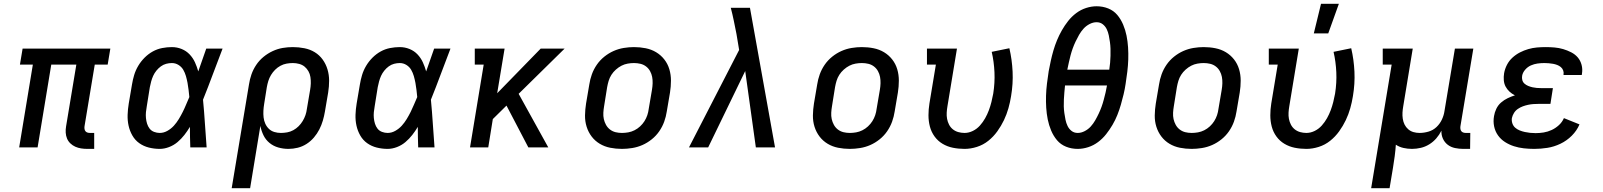

<svg xmlns="http://www.w3.org/2000/svg" viewBox="-20 -776 8440 1011"><path d="M476 8H440Q423 8 407 5.5Q391 3 376.5 -3.5Q362 -10 350.5 -21Q339 -32 333 -46.5Q327 -61 326 -77.5Q325 -94 328 -111L382 -436H250L178 0H81L153 -436H85L99 -520H561L547 -436H479L425 -111Q424 -104 425 -97Q426 -90 430 -85Q434 -80 440.5 -78Q447 -76 454 -76H476Z M821 8Q792 8 764 1Q736 -6 713.5 -22Q691 -38 677 -62.5Q663 -87 657 -114.5Q651 -142 652 -171.5Q653 -201 658 -231L675 -331Q679 -356 686.5 -381Q694 -406 708 -429.5Q722 -453 741.5 -472.5Q761 -492 784.5 -505Q808 -518 834 -523Q860 -528 885 -528Q912 -528 936.5 -518Q961 -508 978.5 -489.5Q996 -471 1006.5 -448Q1017 -425 1024 -400Q1035 -430 1045 -460Q1055 -490 1066 -520H1152Q1126 -453 1101 -385.5Q1076 -318 1049 -251Q1055 -189 1059 -126Q1063 -63 1068 0H982Q981 -27 980.5 -54Q980 -81 980 -108Q967 -86 951 -65.5Q935 -45 915 -28Q895 -11 870 -1.5Q845 8 821 8ZM821 -76Q842 -76 861.5 -87Q881 -98 895.5 -114Q910 -130 921.5 -149Q933 -168 942.5 -187Q952 -206 960 -225.5Q968 -245 977 -265Q975 -284 973 -302.5Q971 -321 967.5 -339.5Q964 -358 959 -375.5Q954 -393 945 -408.5Q936 -424 920 -434Q904 -444 885 -444Q870 -444 855 -440Q840 -436 827 -426.5Q814 -417 803.5 -404Q793 -391 786.5 -376.5Q780 -362 776 -347Q772 -332 769 -317L753 -217Q750 -201 748.5 -185.5Q747 -170 748.5 -154.5Q750 -139 754.5 -124.5Q759 -110 768 -98.5Q777 -87 791.5 -81.5Q806 -76 821 -76Z M1297 215H1200L1291 -331Q1295 -358 1304 -384Q1313 -410 1329 -434Q1345 -458 1367.5 -476.5Q1390 -495 1416 -507Q1442 -519 1468.5 -523.5Q1495 -528 1522 -528Q1553 -528 1583 -522Q1613 -516 1637.5 -501Q1662 -486 1679 -462.5Q1696 -439 1704.5 -410.5Q1713 -382 1713 -351Q1713 -320 1708 -289L1691 -189Q1687 -165 1680 -141Q1673 -117 1661.5 -94.5Q1650 -72 1633 -52Q1616 -32 1594 -18Q1572 -4 1547.5 2Q1523 8 1499 8Q1471 8 1445 0.5Q1419 -7 1399 -23.5Q1379 -40 1367.5 -63.5Q1356 -87 1351 -113ZM1459 -76Q1475 -76 1492 -79Q1509 -82 1524.5 -90.5Q1540 -99 1552.5 -111.5Q1565 -124 1574 -139Q1583 -154 1588.5 -170Q1594 -186 1596 -203L1613 -303Q1616 -320 1616.5 -337Q1617 -354 1614.5 -370.5Q1612 -387 1604 -401Q1596 -415 1584 -425Q1572 -435 1555.5 -439.5Q1539 -444 1522 -444Q1506 -444 1489 -441Q1472 -438 1456.5 -429.5Q1441 -421 1428.5 -408.5Q1416 -396 1407 -381Q1398 -366 1393 -350Q1388 -334 1385 -317L1371 -229Q1368 -211 1367 -193Q1366 -175 1368 -157.5Q1370 -140 1377 -124.5Q1384 -109 1396 -97.5Q1408 -86 1424.5 -81Q1441 -76 1459 -76Z M2021 8Q1992 8 1964 1Q1936 -6 1913.5 -22Q1891 -38 1877 -62.5Q1863 -87 1857 -114.5Q1851 -142 1852 -171.5Q1853 -201 1858 -231L1875 -331Q1879 -356 1886.5 -381Q1894 -406 1908 -429.5Q1922 -453 1941.5 -472.5Q1961 -492 1984.5 -505Q2008 -518 2034 -523Q2060 -528 2085 -528Q2112 -528 2136.5 -518Q2161 -508 2178.5 -489.5Q2196 -471 2206.5 -448Q2217 -425 2224 -400Q2235 -430 2245 -460Q2255 -490 2266 -520H2352Q2326 -453 2301 -385.5Q2276 -318 2249 -251Q2255 -189 2259 -126Q2263 -63 2268 0H2182Q2181 -27 2180.5 -54Q2180 -81 2180 -108Q2167 -86 2151 -65.5Q2135 -45 2115 -28Q2095 -11 2070 -1.5Q2045 8 2021 8ZM2021 -76Q2042 -76 2061.5 -87Q2081 -98 2095.5 -114Q2110 -130 2121.5 -149Q2133 -168 2142.5 -187Q2152 -206 2160 -225.5Q2168 -245 2177 -265Q2175 -284 2173 -302.5Q2171 -321 2167.5 -339.5Q2164 -358 2159 -375.5Q2154 -393 2145 -408.5Q2136 -424 2120 -434Q2104 -444 2085 -444Q2070 -444 2055 -440Q2040 -436 2027 -426.5Q2014 -417 2003.5 -404Q1993 -391 1986.5 -376.5Q1980 -362 1976 -347Q1972 -332 1969 -317L1953 -217Q1950 -201 1948.5 -185.5Q1947 -170 1948.5 -154.5Q1950 -139 1954.5 -124.5Q1959 -110 1968 -98.5Q1977 -87 1991.5 -81.5Q2006 -76 2021 -76Z M2762 0 2647 -220 2575 -149 2551 0H2455L2527 -436H2480V-520H2637L2598 -285L2827 -520H2953L2711 -282L2867 0Z M3255 8Q3223 8 3193 2Q3163 -4 3138 -19Q3113 -34 3095.5 -57Q3078 -80 3069 -108.5Q3060 -137 3060.5 -168.5Q3061 -200 3066 -231L3083 -331Q3087 -358 3096.5 -384.5Q3106 -411 3122.5 -435Q3139 -459 3162 -477.5Q3185 -496 3211 -507.5Q3237 -519 3264.5 -523.5Q3292 -528 3318 -528Q3350 -528 3380 -522Q3410 -516 3435 -501Q3460 -486 3478 -463Q3496 -440 3504.5 -411.5Q3513 -383 3513 -351.5Q3513 -320 3508 -289L3491 -189Q3487 -162 3477.5 -135.5Q3468 -109 3451.5 -85Q3435 -61 3412 -42.5Q3389 -24 3363 -12.5Q3337 -1 3309 3.5Q3281 8 3255 8ZM3255 -76Q3271 -76 3288 -79Q3305 -82 3321 -90Q3337 -98 3350.5 -110.5Q3364 -123 3373.5 -138Q3383 -153 3388.5 -169.5Q3394 -186 3396 -203L3413 -303Q3416 -320 3416.5 -337.5Q3417 -355 3414 -371Q3411 -387 3403 -401.5Q3395 -416 3382 -426Q3369 -436 3352.5 -440Q3336 -444 3318 -444Q3302 -444 3285 -441Q3268 -438 3252.5 -430Q3237 -422 3223 -409.5Q3209 -397 3199.5 -382Q3190 -367 3185 -350.5Q3180 -334 3177 -317L3161 -217Q3158 -200 3157 -182.5Q3156 -165 3159.5 -149Q3163 -133 3171 -118.5Q3179 -104 3192 -94Q3205 -84 3221 -80Q3237 -76 3255 -76Z M3608 0 3872 -513 3858 -597Q3851 -632 3844 -666.5Q3837 -701 3828 -735H3929L4061 0H3960L3904 -402L3709 0Z M4455 8Q4423 8 4393 2Q4363 -4 4338 -19Q4313 -34 4295.5 -57Q4278 -80 4269 -108.5Q4260 -137 4260.5 -168.5Q4261 -200 4266 -231L4283 -331Q4287 -358 4296.5 -384.5Q4306 -411 4322.5 -435Q4339 -459 4362 -477.5Q4385 -496 4411 -507.5Q4437 -519 4464.5 -523.5Q4492 -528 4518 -528Q4550 -528 4580 -522Q4610 -516 4635 -501Q4660 -486 4678 -463Q4696 -440 4704.5 -411.5Q4713 -383 4713 -351.5Q4713 -320 4708 -289L4691 -189Q4687 -162 4677.5 -135.5Q4668 -109 4651.5 -85Q4635 -61 4612 -42.5Q4589 -24 4563 -12.5Q4537 -1 4509 3.5Q4481 8 4455 8ZM4455 -76Q4471 -76 4488 -79Q4505 -82 4521 -90Q4537 -98 4550.5 -110.5Q4564 -123 4573.5 -138Q4583 -153 4588.5 -169.5Q4594 -186 4596 -203L4613 -303Q4616 -320 4616.5 -337.5Q4617 -355 4614 -371Q4611 -387 4603 -401.5Q4595 -416 4582 -426Q4569 -436 4552.5 -440Q4536 -444 4518 -444Q4502 -444 4485 -441Q4468 -438 4452.5 -430Q4437 -422 4423 -409.5Q4409 -397 4399.5 -382Q4390 -367 4385 -350.5Q4380 -334 4377 -317L4361 -217Q4358 -200 4357 -182.5Q4356 -165 4359.5 -149Q4363 -133 4371 -118.5Q4379 -104 4392 -94Q4405 -84 4421 -80Q4437 -76 4455 -76Z M5059 8Q5027 8 4997.5 2Q4968 -4 4943 -19Q4918 -34 4901 -57.5Q4884 -81 4876.5 -109.5Q4869 -138 4869 -169Q4869 -200 4874 -231L4908 -436H4861V-520H5019L4969 -217Q4966 -200 4965 -183Q4964 -166 4967 -150Q4970 -134 4977.5 -119.5Q4985 -105 4997.5 -95Q5010 -85 5026 -80.5Q5042 -76 5059 -76Q5081 -76 5102.5 -86.5Q5124 -97 5140 -115Q5156 -133 5167.5 -153.5Q5179 -174 5187 -195.5Q5195 -217 5200.5 -239Q5206 -261 5210 -283Q5219 -340 5216.5 -395.5Q5214 -451 5202 -503L5295 -522Q5309 -462 5312 -398.5Q5315 -335 5304 -270Q5299 -238 5290 -206Q5281 -174 5266.5 -143.5Q5252 -113 5231.5 -84.5Q5211 -56 5184 -34.5Q5157 -13 5124 -2.5Q5091 8 5059 8Z M5655 8Q5622 8 5593.5 -3.5Q5565 -15 5546 -37.5Q5527 -60 5515 -88.5Q5503 -117 5497 -147Q5491 -177 5489 -208.5Q5487 -240 5488 -272Q5489 -304 5493 -336.5Q5497 -369 5502 -401Q5507 -428 5513 -455.5Q5519 -483 5527 -510.5Q5535 -538 5546 -564.5Q5557 -591 5571.5 -616.5Q5586 -642 5604.5 -665.5Q5623 -689 5647 -707Q5671 -725 5699 -734Q5727 -743 5754 -743Q5787 -743 5815.5 -731.5Q5844 -720 5863 -697.5Q5882 -675 5894 -646.5Q5906 -618 5912 -588Q5918 -558 5920 -526.5Q5922 -495 5921 -463Q5920 -431 5916 -398.5Q5912 -366 5907 -334Q5903 -307 5896.5 -279.5Q5890 -252 5882 -224.5Q5874 -197 5863.5 -170.5Q5853 -144 5838 -118.5Q5823 -93 5804.5 -69.5Q5786 -46 5762 -28Q5738 -10 5710 -1Q5682 8 5655 8ZM5600 -409H5821Q5824 -428 5825.5 -446Q5827 -464 5827.5 -482.5Q5828 -501 5827.5 -519Q5827 -537 5824.5 -554.5Q5822 -572 5818.5 -589.5Q5815 -607 5807.5 -622.5Q5800 -638 5786.5 -648.5Q5773 -659 5754 -659Q5736 -659 5717.5 -649.5Q5699 -640 5685.5 -625Q5672 -610 5662 -592.5Q5652 -575 5643.5 -557Q5635 -539 5628.5 -521Q5622 -503 5617 -484Q5612 -465 5608 -446.5Q5604 -428 5600 -409ZM5655 -76Q5673 -76 5691.5 -85.5Q5710 -95 5723.5 -110Q5737 -125 5747 -142.5Q5757 -160 5765.5 -178Q5774 -196 5780.5 -214Q5787 -232 5792 -251Q5797 -270 5801.5 -288.5Q5806 -307 5809 -326H5588Q5586 -307 5584.5 -289Q5583 -271 5582 -252.5Q5581 -234 5581.5 -216Q5582 -198 5584.5 -180.5Q5587 -163 5590.5 -145.5Q5594 -128 5601.5 -112.5Q5609 -97 5622.5 -86.5Q5636 -76 5655 -76Z M6255 8Q6223 8 6193 2Q6163 -4 6138 -19Q6113 -34 6095.5 -57Q6078 -80 6069 -108.5Q6060 -137 6060.5 -168.5Q6061 -200 6066 -231L6083 -331Q6087 -358 6096.5 -384.5Q6106 -411 6122.5 -435Q6139 -459 6162 -477.5Q6185 -496 6211 -507.5Q6237 -519 6264.5 -523.5Q6292 -528 6318 -528Q6350 -528 6380 -522Q6410 -516 6435 -501Q6460 -486 6478 -463Q6496 -440 6504.5 -411.5Q6513 -383 6513 -351.5Q6513 -320 6508 -289L6491 -189Q6487 -162 6477.5 -135.5Q6468 -109 6451.5 -85Q6435 -61 6412 -42.5Q6389 -24 6363 -12.5Q6337 -1 6309 3.5Q6281 8 6255 8ZM6255 -76Q6271 -76 6288 -79Q6305 -82 6321 -90Q6337 -98 6350.5 -110.5Q6364 -123 6373.5 -138Q6383 -153 6388.5 -169.5Q6394 -186 6396 -203L6413 -303Q6416 -320 6416.5 -337.5Q6417 -355 6414 -371Q6411 -387 6403 -401.5Q6395 -416 6382 -426Q6369 -436 6352.5 -440Q6336 -444 6318 -444Q6302 -444 6285 -441Q6268 -438 6252.5 -430Q6237 -422 6223 -409.5Q6209 -397 6199.5 -382Q6190 -367 6185 -350.5Q6180 -334 6177 -317L6161 -217Q6158 -200 6157 -182.5Q6156 -165 6159.5 -149Q6163 -133 6171 -118.5Q6179 -104 6192 -94Q6205 -84 6221 -80Q6237 -76 6255 -76Z M6859 8Q6827 8 6797.5 2Q6768 -4 6743 -19Q6718 -34 6701 -57.5Q6684 -81 6676.5 -109.5Q6669 -138 6669 -169Q6669 -200 6674 -231L6708 -436H6661V-520H6819L6769 -217Q6766 -200 6765 -183Q6764 -166 6767 -150Q6770 -134 6777.5 -119.5Q6785 -105 6797.5 -95Q6810 -85 6826 -80.5Q6842 -76 6859 -76Q6881 -76 6902.5 -86.5Q6924 -97 6940 -115Q6956 -133 6967.5 -153.5Q6979 -174 6987 -195.5Q6995 -217 7000.5 -239Q7006 -261 7010 -283Q7019 -340 7016.5 -395.5Q7014 -451 7002 -503L7095 -522Q7109 -462 7112 -398.5Q7115 -335 7104 -270Q7099 -238 7090 -206Q7081 -174 7066.5 -143.5Q7052 -113 7031.5 -84.5Q7011 -56 6984 -34.5Q6957 -13 6924 -2.5Q6891 8 6859 8ZM6898 -600 6936 -756H7030L6974 -600Z M7200 215 7308 -436H7261V-520H7419L7369 -217Q7366 -200 7365 -183.5Q7364 -167 7366.5 -150.5Q7369 -134 7376 -120Q7383 -106 7395 -95.5Q7407 -85 7422.5 -80.5Q7438 -76 7455 -76Q7478 -76 7502 -83Q7526 -90 7544 -107Q7562 -124 7572.5 -146.5Q7583 -169 7586 -191L7641 -520H7738L7670 -111Q7669 -104 7670 -97Q7671 -90 7675 -85Q7679 -80 7685.5 -78Q7692 -76 7699 -76H7722L7721 8H7685Q7663 8 7641.5 3.5Q7620 -1 7603.5 -13.5Q7587 -26 7578 -45.5Q7569 -65 7570 -88Q7559 -66 7543 -47.5Q7527 -29 7506 -16Q7485 -3 7461.5 2.5Q7438 8 7415 8Q7392 8 7370 3Q7348 -2 7330 -14Q7328 16 7324 46.5Q7320 77 7315 107L7297 215Z M8059 8Q8031 8 8004 5Q7977 2 7952 -6Q7927 -14 7905 -28Q7883 -42 7868 -63Q7853 -84 7847.5 -110.5Q7842 -137 7847 -165Q7850 -184 7859 -203Q7868 -222 7884 -236Q7900 -250 7919 -259Q7938 -268 7957 -274Q7941 -282 7928.5 -293.5Q7916 -305 7908 -320Q7900 -335 7898.5 -353.5Q7897 -372 7900 -390Q7904 -413 7915 -434.5Q7926 -456 7944 -472.5Q7962 -489 7983.5 -500Q8005 -511 8027.5 -517.5Q8050 -524 8073 -526Q8096 -528 8119 -528Q8142 -528 8165.5 -526Q8189 -524 8211 -517.5Q8233 -511 8253.5 -500.5Q8274 -490 8288 -473.5Q8302 -457 8308 -434.5Q8314 -412 8310 -388L8309 -381H8213V-384Q8215 -395 8211 -405.5Q8207 -416 8198.5 -423Q8190 -430 8179.5 -434Q8169 -438 8158 -440Q8147 -442 8135 -443Q8123 -444 8112 -444Q8094 -444 8076 -441.5Q8058 -439 8041 -431.5Q8024 -424 8011 -409Q7998 -394 7995 -377Q7993 -365 7996 -354Q7999 -343 8007.5 -335.5Q8016 -328 8027 -323.5Q8038 -319 8049 -316.5Q8060 -314 8071.5 -313Q8083 -312 8095 -312H8157L8144 -229H8082Q8068 -229 8054 -228Q8040 -227 8026 -224Q8012 -221 7998.5 -216Q7985 -211 7972.5 -202.5Q7960 -194 7952 -181Q7944 -168 7941 -154Q7939 -140 7943.5 -126.5Q7948 -113 7958 -104Q7968 -95 7981.5 -89.5Q7995 -84 8009 -81Q8023 -78 8037 -76.5Q8051 -75 8066 -75Q8087 -75 8108.5 -78.5Q8130 -82 8150.5 -91.5Q8171 -101 8188.5 -117Q8206 -133 8215 -154L8297 -121Q8283 -88 8256.5 -61.5Q8230 -35 8196.5 -19Q8163 -3 8128 2.5Q8093 8 8059 8Z"/></svg>

Font: Iosevka HT Medium Extended
Style: Italic
Weight: 500
Width: 7
Italic angle: -9°
Monospace: yes
Designer: Belleve Invis
Foundry: Belleve Invis
Version: Version 32.3.0; ttfautohint (v1.8.4)